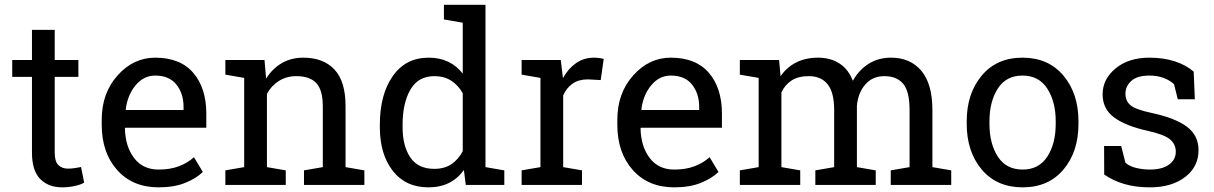

<svg xmlns="http://www.w3.org/2000/svg" viewBox="-20 -782 5135 812"><path d="M211.4 -655.8V-528.3H311.5V-457H211.4V-136.2Q211.4 -99.1 226.8 -84Q242.2 -68.8 267.6 -68.8Q280.3 -68.8 296.1 -71Q312 -73.2 322.8 -75.7L335.9 -9.8Q322.3 -1 295.9 4.6Q269.5 10.3 243.2 10.3Q184.6 10.3 149.9 -25.1Q115.2 -60.5 115.2 -136.2V-457H31.7V-528.3H115.2V-655.8Z M650.9 10.3Q540.5 10.3 475.3 -63.2Q410.2 -136.7 410.2 -253.9V-275.4Q410.2 -388.2 477.3 -463.1Q544.4 -538.1 636.2 -538.1Q742.7 -538.1 797.6 -473.6Q852.5 -409.2 852.5 -301.8V-241.7H509.8L508.3 -239.3Q509.8 -163.1 546.9 -114Q584 -64.9 650.9 -64.9Q699.7 -64.9 736.6 -78.9Q773.4 -92.8 800.3 -117.2L837.9 -54.7Q809.6 -27.3 762.9 -8.5Q716.3 10.3 650.9 10.3ZM636.2 -462.4Q587.9 -462.4 553.7 -421.6Q519.5 -380.9 511.7 -319.3L512.7 -316.9H756.3V-329.6Q756.3 -386.2 726.1 -424.3Q695.8 -462.4 636.2 -462.4Z M933.1 -61.5 1012.7 -75.2V-452.6L933.1 -466.3V-528.3H1098.6L1105.5 -449.7Q1131.8 -491.7 1171.6 -514.9Q1211.4 -538.1 1262.2 -538.1Q1347.7 -538.1 1394.5 -488Q1441.4 -438 1441.4 -333.5V-75.2L1521 -61.5V0H1265.6V-61.5L1345.2 -75.2V-331.5Q1345.2 -401.4 1317.6 -430.7Q1290 -460 1233.4 -460Q1191.9 -460 1159.9 -439.9Q1127.9 -419.9 1108.9 -385.3V-75.2L1188.5 -61.5V0H933.1Z M1941.9 -63Q1916 -26.9 1878.7 -8.3Q1841.3 10.3 1792 10.3Q1695.3 10.3 1640.9 -59.8Q1586.4 -129.9 1586.4 -244.1V-254.4Q1586.4 -381.8 1640.9 -460Q1695.3 -538.1 1793 -538.1Q1839.8 -538.1 1875.7 -520.8Q1911.6 -503.4 1937 -470.7V-686L1857.4 -699.7V-761.7H1937H2033.2V-75.2L2112.8 -61.5V0H1949.7ZM1682.6 -244.1Q1682.6 -164.6 1715.3 -116.2Q1748 -67.9 1816.4 -67.9Q1859.4 -67.9 1888.7 -87.4Q1918 -106.9 1937 -142.6V-387.7Q1918.5 -420.9 1888.7 -440.4Q1858.9 -460 1817.4 -460Q1748.5 -460 1715.6 -402.8Q1682.6 -345.7 1682.6 -254.4Z M2186 -466.3V-528.3H2351.6L2360.8 -451.7Q2383.3 -492.2 2416.3 -515.1Q2449.2 -538.1 2491.7 -538.1Q2502.9 -538.1 2514.9 -536.4Q2526.9 -534.7 2533.2 -532.7L2520.5 -443.4L2465.8 -446.3Q2427.7 -446.3 2401.9 -428.5Q2376 -410.6 2361.8 -378.4V-75.2L2441.4 -61.5V0H2186V-61.5L2265.6 -75.2V-452.6Z M2831.5 10.3Q2721.2 10.3 2656 -63.2Q2590.8 -136.7 2590.8 -253.9V-275.4Q2590.8 -388.2 2658 -463.1Q2725.1 -538.1 2816.9 -538.1Q2923.3 -538.1 2978.3 -473.6Q3033.2 -409.2 3033.2 -301.8V-241.7H2690.4L2689 -239.3Q2690.4 -163.1 2727.5 -114Q2764.6 -64.9 2831.5 -64.9Q2880.4 -64.9 2917.2 -78.9Q2954.1 -92.8 2981 -117.2L3018.6 -54.7Q2990.2 -27.3 2943.6 -8.5Q2897 10.3 2831.5 10.3ZM2816.9 -462.4Q2768.6 -462.4 2734.4 -421.6Q2700.2 -380.9 2692.4 -319.3L2693.4 -316.9H2937V-329.6Q2937 -386.2 2906.7 -424.3Q2876.5 -462.4 2816.9 -462.4Z M3108.9 -61.5 3188.5 -75.2V-452.6L3108.9 -466.3V-528.3H3274.9L3281.2 -459.5Q3306.6 -497.1 3346.7 -517.6Q3386.7 -538.1 3439.5 -538.1Q3492.2 -538.1 3530 -513.7Q3567.9 -489.3 3586.9 -440.4Q3611.8 -485.4 3652.8 -511.7Q3693.8 -538.1 3748.5 -538.1Q3829.6 -538.1 3876.5 -482.7Q3923.3 -427.2 3923.3 -315.9V-75.2L4002.9 -61.5V0H3747.1V-61.5L3826.7 -75.2V-316.9Q3826.7 -395 3799.8 -427.5Q3772.9 -460 3720.2 -460Q3669.9 -460 3639.4 -424.6Q3608.9 -389.2 3604 -335.4V-75.2L3683.6 -61.5V0H3428.2V-61.5L3507.8 -75.2V-316.9Q3507.8 -391.1 3480.2 -425.5Q3452.6 -460 3400.4 -460Q3356.4 -460 3328.1 -441.9Q3299.8 -423.8 3284.7 -391.1V-75.2L3364.3 -61.5V0H3108.9Z M4068.4 -269Q4068.4 -386.2 4131.8 -462.2Q4195.3 -538.1 4304.2 -538.1Q4413.6 -538.1 4477.3 -462.4Q4541 -386.7 4541 -269V-258.3Q4541 -140.1 4477.5 -64.9Q4414.1 10.3 4305.2 10.3Q4195.3 10.3 4131.8 -65.2Q4068.4 -140.6 4068.4 -258.3ZM4164.6 -258.3Q4164.6 -174.3 4200 -119.6Q4235.4 -64.9 4305.2 -64.9Q4373.5 -64.9 4409.2 -119.6Q4444.8 -174.3 4444.8 -258.3V-269Q4444.8 -352.1 4409.2 -407.2Q4373.5 -462.4 4304.2 -462.4Q4234.9 -462.4 4199.7 -407.2Q4164.6 -352.1 4164.6 -269Z M5033.2 -362.3H4960.9L4945.3 -425.8Q4927.7 -442.4 4901.1 -452.4Q4874.5 -462.4 4840.8 -462.4Q4789.6 -462.4 4764.6 -439.9Q4739.7 -417.5 4739.7 -385.7Q4739.7 -354.5 4761.7 -336.4Q4783.7 -318.4 4851.1 -304.2Q4951.2 -282.7 5000 -245.8Q5048.8 -209 5048.8 -147Q5048.8 -76.7 4991.9 -33.2Q4935.1 10.3 4843.3 10.3Q4783.2 10.3 4735.4 -3.7Q4687.5 -17.6 4649.9 -43.9L4649.4 -164.6H4721.7L4739.7 -93.8Q4756.3 -78.6 4784.9 -71.8Q4813.5 -64.9 4843.3 -64.9Q4894.5 -64.9 4923.6 -85.7Q4952.6 -106.4 4952.6 -140.1Q4952.6 -171.9 4928.5 -192.4Q4904.3 -212.9 4836.9 -228Q4740.7 -249 4691.9 -285.2Q4643.1 -321.3 4643.1 -382.8Q4643.1 -447.3 4698 -492.7Q4752.9 -538.1 4840.8 -538.1Q4900.9 -538.1 4948.7 -522.5Q4996.6 -506.8 5028.3 -479Z"/></svg>

Font: TypoPRO Roboto Slab
Style: Regular
Weight: 400
Designer: Google
Version: Version 1.100263; 2013; ttfautohint (v0.94.20-1c74) -l 8 -r 